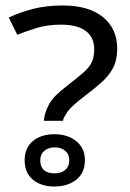

<svg xmlns="http://www.w3.org/2000/svg" viewBox="-20 -821 474 701"><path d="M140 -380 141 -388Q144 -412 159.5 -441Q175 -470 224 -507Q263 -537 285 -556.5Q307 -576 315.5 -595Q324 -614 324 -641Q324 -685 293 -708Q262 -731 203 -731Q154 -731 116 -719.5Q78 -708 43 -694L12 -757Q52 -776 100.5 -788.5Q149 -801 209 -801Q304 -801 356 -758.5Q408 -716 408 -643Q408 -603 393.5 -574.5Q379 -546 352.5 -522Q326 -498 290 -471Q240 -433 226.5 -413Q213 -393 211 -385L210 -380ZM179 -140Q130 -140 100 -165Q70 -190 70 -236Q70 -281 100 -306Q130 -331 179 -331Q227 -331 258.5 -305.5Q290 -280 290 -236Q290 -190 258.5 -165Q227 -140 179 -140ZM180 -188Q203 -188 218 -200.5Q233 -213 233 -236Q233 -258 218 -270.5Q203 -283 180 -283Q157 -283 142 -270.5Q127 -258 127 -236Q127 -188 180 -188Z"/></svg>

Font: Noto Sans Myanmar UI
Style: Regular
Weight: 400
Designer: Monotype Design Team
Foundry: Monotype Imaging Inc.
Version: Version 2.103; ttfautohint (v1.8.4.7-5d5b)